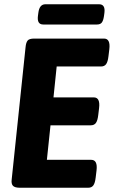

<svg xmlns="http://www.w3.org/2000/svg" viewBox="-20 -881 534 901"><path d="M73 0Q49 0 40.5 -9.5Q32 -19 35 -40L100 -660Q102 -681 109.5 -690.5Q117 -700 141 -700H468Q499 -700 493 -650L489 -617Q486 -591 478 -580Q470 -569 454 -569H246L231 -424H420Q451 -424 445 -374L441 -341Q438 -315 430 -304Q422 -293 406 -293H217L200 -131H408Q439 -131 433 -81L429 -48Q426 -22 418 -11Q410 0 394 0ZM183 -766Q153 -766 158 -806L160 -821Q165 -861 193 -861H445Q475 -861 470 -821L468 -806Q465 -785 458 -775.5Q451 -766 435 -766Z"/></svg>

Font: Asap Semi Condensed Semi Condensed Regular
Style: Bold Italic
Weight: 700
Width: 4
Italic angle: -6°
Designer: Pablo Cosgaya
Foundry: Omnibus-Type
Version: Version 3.001; ttfautohint (v1.8.4.7-5d5b)